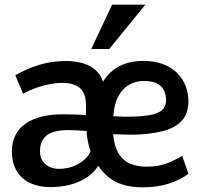

<svg xmlns="http://www.w3.org/2000/svg" viewBox="-20 -802 873 832"><path d="M600.1 9.8Q549.8 9.8 512.9 -1.7Q476.1 -13.2 450.2 -34.4Q424.3 -55.7 405.8 -83.5Q384.8 -50.8 352.3 -30.5Q319.8 -10.3 280.8 -0.7Q241.7 8.8 199.2 8.8Q149.4 8.8 111.6 -8.5Q73.7 -25.9 52.7 -60.5Q31.7 -95.2 31.7 -146.5Q31.7 -187.5 47.6 -217.8Q63.5 -248 93 -267.8Q122.6 -287.6 162.4 -297.1Q202.1 -306.6 250 -306.6Q261.2 -306.6 279.1 -306.4Q296.9 -306.2 316.4 -305.4Q335.9 -304.7 352.5 -303.2V-345.2Q352.5 -398.9 325.4 -420.9Q298.3 -442.9 250.5 -442.9Q214.4 -442.9 169.7 -431.4Q125 -419.9 79.6 -396L46.4 -476.1Q98.6 -505.9 152.3 -521.7Q206.1 -537.6 265.1 -537.6Q306.6 -537.6 339.4 -527.8Q372.1 -518.1 394.3 -498.3Q416.5 -478.5 426.3 -447.8Q444.3 -477.5 469.5 -497.6Q494.6 -517.6 527.6 -527.8Q560.5 -538.1 600.6 -538.1Q651.9 -538.1 689 -523.2Q726.1 -508.3 750 -483.2Q773.9 -458 785.2 -427Q796.4 -396 796.4 -363.8Q796.4 -308.6 766.8 -277.6Q737.3 -246.6 683.6 -233.4Q629.9 -220.2 559.1 -218.3Q538.1 -218.3 515.9 -219Q493.7 -219.7 470.2 -220.7Q475.6 -164.6 496.1 -133.8Q516.6 -103 547.6 -91.3Q578.6 -79.6 615.7 -79.6Q664.1 -79.6 700.9 -93.5Q737.8 -107.4 769.5 -126.5L796.4 -49.3Q764.6 -23.4 713.1 -6.8Q661.6 9.8 600.1 9.8ZM233.9 -70.3Q268.1 -70.3 295.9 -80.6Q323.7 -90.8 343.5 -108.2Q363.3 -125.5 372.6 -147Q367.7 -158.7 364 -174.1Q360.4 -189.5 357.9 -205.3Q355.5 -221.2 355.5 -234.4Q333 -236.3 309.6 -237.3Q286.1 -238.3 275.4 -238.3Q233.9 -238.3 206.5 -228.3Q179.2 -218.3 166.3 -198Q153.3 -177.7 153.3 -147.5Q153.3 -119.1 165.8 -102.3Q178.2 -85.4 196.8 -77.9Q215.3 -70.3 233.9 -70.3ZM471.2 -298.3Q492.2 -297.4 510 -296.6Q527.8 -295.9 543.5 -296.4Q610.4 -297.4 643.8 -306.6Q677.2 -315.9 688.5 -331.5Q699.7 -347.2 699.7 -366.7Q699.7 -389.6 691.2 -408.9Q682.6 -428.2 661.6 -439.7Q640.6 -451.2 603.5 -451.2Q569.3 -451.2 540.5 -435.3Q511.7 -419.4 493.2 -385.7Q474.6 -352.1 471.2 -298.3ZM375.5 -589.8 465.8 -781.7H609.9L453.6 -589.8Z"/></svg>

Font: Comme SemiBold
Style: Regular
Weight: 600
Version: Version 1.000;gftools[0.9.27]